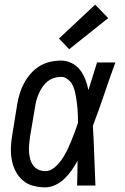

<svg xmlns="http://www.w3.org/2000/svg" viewBox="-20 -799 540 827"><path d="M175 8Q148 8 122 1Q96 -6 77 -23Q58 -40 46.5 -63Q35 -86 30.5 -111.5Q26 -137 27 -164.5Q28 -192 33 -219L54 -349Q58 -373 65 -396Q72 -419 83.5 -440.5Q95 -462 112 -481.5Q129 -501 150 -514Q171 -527 195 -532.5Q219 -538 243 -538Q267 -538 289 -527Q311 -516 325 -497.5Q339 -479 347.5 -457Q356 -435 361 -411Q370 -441 379.5 -470.5Q389 -500 398 -530H477Q452 -462 429 -393.5Q406 -325 380 -257Q384 -193 386 -128.5Q388 -64 391 0H312Q313 -27 313.5 -53.5Q314 -80 314 -107Q303 -86 289 -66Q275 -46 258 -29.5Q241 -13 219 -2.5Q197 8 175 8ZM175 -62Q196 -62 214 -77Q232 -92 245 -110.5Q258 -129 267.5 -148.5Q277 -168 285.5 -188.5Q294 -209 301.5 -229Q309 -249 316 -270Q316 -285 315.5 -299.5Q315 -314 314 -328.5Q313 -343 311 -357.5Q309 -372 306.5 -386Q304 -400 300 -414Q296 -428 288.5 -439.5Q281 -451 269 -459.5Q257 -468 243 -468Q227 -468 212 -463Q197 -458 184.5 -448Q172 -438 163 -424.5Q154 -411 147.5 -396.5Q141 -382 137 -367.5Q133 -353 131 -338L109 -208Q107 -192 105.5 -176Q104 -160 105 -144.5Q106 -129 110 -114Q114 -99 122.5 -87Q131 -75 145 -68.5Q159 -62 175 -62ZM278 -587 234 -633 390 -779 446 -721Z"/></svg>

Font: Iosevka Slab Oblique
Style: Regular
Weight: 400
Italic angle: -9°
Monospace: yes
Designer: Belleve Invis
Foundry: Belleve Invis
Version: Version 11.1.1; ttfautohint (v1.8.3)